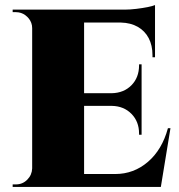

<svg xmlns="http://www.w3.org/2000/svg" viewBox="-20 -738 706 758"><path d="M643 -232H653L615 0H30V-10H43Q69 -10 87.5 -28.5Q106 -47 107 -73V-627Q107 -638 103.5 -647.5Q100 -657 94 -664.5Q88 -672 80 -678Q72 -684 62.5 -687Q53 -690 43 -690H30V-700H473Q493 -700 518 -703Q543 -706 563 -710Q583 -714 592 -718V-512H582V-520Q582 -559 567 -587.5Q552 -616 524 -632Q496 -648 457 -649H312V-370H421Q469 -371 499 -401.5Q529 -432 529 -480V-484H539V-206H529V-211Q529 -258 499 -288.5Q469 -319 422 -320H312V-51H435Q508 -51 564 -99Q620 -147 643 -232Z"/></svg>

Font: Cinzel Decorative Black
Style: Regular
Weight: 900
Designer: Natanael Gama
Version: Version 1.001;PS 001.001;hotconv 1.0.56;makeotf.lib2.0.21325